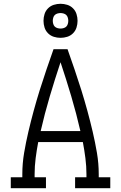

<svg xmlns="http://www.w3.org/2000/svg" viewBox="-20 -995 640 1015"><path d="M37 0V-58H98V-74Q98 -131 107.5 -187Q117 -243 130 -298.5Q143 -354 158 -409Q173 -464 190 -518.5Q207 -573 225.5 -627Q244 -681 263 -735H337Q356 -681 374.5 -627Q393 -573 410 -518.5Q427 -464 442 -409Q457 -354 470 -298.5Q483 -243 492.5 -187Q502 -131 502 -74V-58H563V0H377V-58H437V-74Q437 -116 431.5 -159Q426 -202 418 -244H182Q174 -202 168.5 -159Q163 -116 163 -74V-58H223V0ZM405 -302Q384 -394 357 -485Q330 -576 300 -666Q270 -576 243 -485Q216 -394 195 -302ZM300 -795Q282 -795 264.5 -800.5Q247 -806 234 -819Q221 -832 215.5 -849.5Q210 -867 210 -885Q210 -903 215.5 -920.5Q221 -938 234 -951Q247 -964 264.5 -969.5Q282 -975 300 -975Q318 -975 335.5 -969.5Q353 -964 366 -951Q379 -938 384.5 -920.5Q390 -903 390 -885Q390 -867 384.5 -849.5Q379 -832 366 -819Q353 -806 335.5 -800.5Q318 -795 300 -795ZM300 -844Q308 -844 316.5 -846.5Q325 -849 330.5 -854.5Q336 -860 338.5 -868.5Q341 -877 341 -885Q341 -893 338.5 -901.5Q336 -910 330.5 -915.5Q325 -921 316.5 -923.5Q308 -926 300 -926Q292 -926 283.5 -923.5Q275 -921 269.5 -915.5Q264 -910 261.5 -901.5Q259 -893 259 -885Q259 -877 261.5 -868.5Q264 -860 269.5 -854.5Q275 -849 283.5 -846.5Q292 -844 300 -844Z"/></svg>

Font: Iosevka Curly Slab LtEx
Style: Regular
Weight: 300
Width: 7
Monospace: yes
Designer: Belleve Invis
Foundry: Belleve Invis
Version: Version 11.1.0; ttfautohint (v1.8.3)